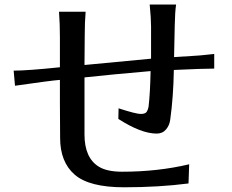

<svg xmlns="http://www.w3.org/2000/svg" viewBox="-20 -794 1003 831"><path d="M39.1 -488.3Q98.6 -488.3 239.3 -502.9V-633.8Q239.3 -692.4 235.4 -743.2H350.6Q346.7 -698.2 346.7 -638.7L345.7 -512.7L633.8 -540V-678.7Q633.8 -713.9 627.9 -774.4H742.2Q737.3 -742.2 736.3 -684.1Q735.4 -626 733.4 -546.9Q789.1 -550.8 817.4 -552.2Q845.7 -553.7 866.7 -556.2Q887.7 -558.6 907.2 -560.5V-497.1Q858.4 -497.1 732.4 -491.2Q730.5 -375 716.8 -276.4Q713.9 -252 698.7 -233.9Q683.6 -215.8 658.2 -215.8Q590.8 -215.8 492.2 -279.3L493.2 -325.2Q568.4 -300.8 588.9 -300.8Q609.4 -300.8 615.2 -310.5Q621.1 -320.3 623 -332Q629.9 -390.6 631.8 -486.3Q462.9 -471.7 345.7 -459V-211.9Q345.7 -110.4 408.2 -72.3Q443.4 -50.8 508.8 -50.8Q663.1 -50.8 798.8 -83L795.9 0Q668 16.6 517.1 16.6Q366.2 16.6 303.2 -38.1Q240.2 -92.8 240.2 -197.3L239.3 -350.6V-448.2Q200.2 -445.3 44.9 -422.9Z"/></svg>

Font: GenEi LateMin P v2
Style: Medium
Weight: 500
Designer: o_tamon (Modified)
Foundry: o_tamon / Adobe Systems Incorporated / FONT 910 / Philipp H. Poll
Version: Version 2.1;Original Version 1.004